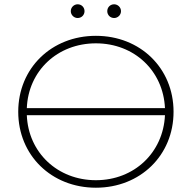

<svg xmlns="http://www.w3.org/2000/svg" viewBox="-20 -871 895 895"><path d="M427 -31C248 -31 112 -160 105 -334H749C741 -160 606 -31 427 -31ZM427 -669C606 -669 741 -541 749 -367H105C112 -541 248 -669 427 -669ZM427 -704C220 -704 65 -553 65 -350C65 -147 220 4 427 4C634 4 789 -147 789 -350C789 -553 634 -704 427 -704ZM342 -787C360 -787 374 -801 374 -819C374 -837 360 -851 342 -851C325 -851 310 -837 310 -819C310 -801 325 -787 342 -787ZM512 -787C529 -787 544 -801 544 -819C544 -837 529 -851 512 -851C494 -851 480 -837 480 -819C480 -801 494 -787 512 -787Z"/></svg>

Font: Montserrat-Alt1 ExtLt
Style: Regular
Weight: 200
Designer: Differentunic
Foundry: Differentunic
Version: Version 7.222